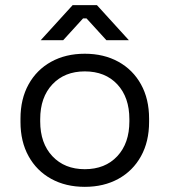

<svg xmlns="http://www.w3.org/2000/svg" viewBox="-20 -711 658 745"><path d="M309 14Q235 14 178.6 -17.1Q122.2 -48.2 90.9 -104.9Q59.5 -161.5 59.5 -237.8V-250.8Q59.5 -327 90.9 -383.6Q122.2 -440.2 178.6 -471.4Q235 -502.5 309 -502.5Q383 -502.5 439.4 -471.4Q495.8 -440.2 527.1 -383.6Q558.5 -327 558.5 -250.8V-237.8Q558.5 -161.5 527.1 -104.9Q495.8 -48.2 439.4 -17.1Q383 14 309 14ZM309 -54.5Q388 -54.5 435 -104.8Q482 -155 482 -240V-248.5Q482 -333.5 435.1 -383.8Q388.2 -434 309 -434Q230.8 -434 183.4 -383.8Q136 -333.5 136 -248.5V-240Q136 -155 183.4 -104.8Q230.8 -54.5 309 -54.5ZM225.2 -555H138L261.8 -691H356.2L480 -555H392.8L315.8 -639.5H302.2Z"/></svg>

Font: Space Grotesk Variable Light
Style: Regular
Weight: 300
Designer: Florian Karsten
Foundry: Florian Karsten
Version: Version 2.000